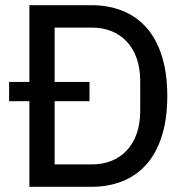

<svg xmlns="http://www.w3.org/2000/svg" viewBox="-20 -718 719 738"><path d="M93 -329H15V-403H93V-698H332Q398 -698 452 -676Q506 -654 544 -610.5Q582 -567 602.5 -501.5Q623 -436 623 -349Q623 -262 602.5 -196.5Q582 -131 544 -87.5Q506 -44 452 -22Q398 0 332 0H93ZM332 -86Q374 -86 408 -99.5Q442 -113 467 -139.5Q492 -166 505.5 -204.5Q519 -243 519 -293V-405Q519 -455 505.5 -493.5Q492 -532 467 -558.5Q442 -585 408 -598.5Q374 -612 332 -612H190V-403H324V-329H190V-86Z"/></svg>

Font: IBM Plex Sans Thai Text
Style: Regular
Weight: 450
Designer: Mike Abbink, Paul van der Laan, Pieter van Rosmalen, Ben Mitchell, Mark Frömberg
Foundry: Bold Monday
Version: Version 1.1